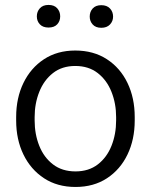

<svg xmlns="http://www.w3.org/2000/svg" viewBox="-20 -741 605 771"><path d="M44.9 -257.3V-271Q44.9 -347.7 74.2 -408Q103.5 -468.3 156.7 -503.2Q210 -538.1 282.2 -538.1Q355.5 -538.1 409.2 -503.2Q462.9 -468.3 491.9 -408Q521 -347.7 521 -271V-257.3Q521 -180.7 491.9 -120.4Q462.9 -60.1 409.4 -25.1Q356 9.8 283.2 9.8Q210.4 9.8 157 -25.1Q103.5 -60.1 74.2 -120.4Q44.9 -180.7 44.9 -257.3ZM119.1 -271V-257.3Q119.1 -202.1 137.7 -155.5Q156.2 -108.9 192.9 -80.8Q229.5 -52.7 283.2 -52.7Q336.4 -52.7 372.8 -80.8Q409.2 -108.9 427.7 -155.5Q446.3 -202.1 446.3 -257.3V-271Q446.3 -325.2 427.7 -372.1Q409.2 -418.9 372.6 -447.5Q335.9 -476.1 282.2 -476.1Q229 -476.1 192.6 -447.5Q156.2 -418.9 137.7 -372.1Q119.1 -325.2 119.1 -271ZM127.9 -675.3Q127.9 -694.3 140.1 -707.8Q152.3 -721.2 174.8 -721.2Q197.8 -721.2 209.7 -707.8Q221.7 -694.3 221.7 -675.3Q221.7 -656.2 209.7 -643.3Q197.8 -630.4 174.8 -630.4Q152.3 -630.4 140.1 -643.3Q127.9 -656.2 127.9 -675.3ZM340.3 -674.3Q340.3 -693.8 352.3 -707Q364.3 -720.2 386.7 -720.2Q409.2 -720.2 421.6 -707Q434.1 -693.8 434.1 -674.3Q434.1 -655.8 421.6 -642.6Q409.2 -629.4 386.7 -629.4Q364.3 -629.4 352.3 -642.6Q340.3 -655.8 340.3 -674.3Z"/></svg>

Font: Vazirmatn RD FD Light
Style: Regular
Weight: 300
Designer: Saber Rastikerdar
Foundry: Saber Rastikerdar
Version: Version 33.003